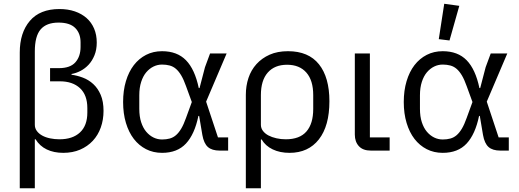

<svg xmlns="http://www.w3.org/2000/svg" viewBox="-20 -800 2759 1020"><path d="M85 -521Q85 -626 138.5 -689Q192 -752 296 -752Q341 -752 377.5 -739.5Q414 -727 440 -704Q466 -681 480 -648Q494 -615 494 -574Q494 -536 482 -506.5Q470 -477 451 -456.5Q432 -436 408 -423.5Q384 -411 360 -407V-403Q390 -399 420.5 -387.5Q451 -376 475.5 -353.5Q500 -331 515 -296Q530 -261 530 -211Q530 -164 515.5 -123Q501 -82 473 -52Q445 -22 405.5 -5Q366 12 316 12Q266 12 228.5 -6Q191 -24 169 -60H165V200H85ZM246 -438H293Q353 -438 380.5 -469Q408 -500 408 -551V-575Q408 -623 379.5 -651.5Q351 -680 291 -680Q227 -680 196 -644Q165 -608 165 -527V-137Q165 -119 175.5 -104.5Q186 -90 204 -80Q222 -70 246 -65Q270 -60 296 -60Q366 -60 405 -96.5Q444 -133 444 -202V-226Q444 -295 405 -331.5Q366 -368 298 -368H246Z M1192 0H1147Q1106 0 1084.5 -19Q1063 -38 1055 -83L1038 -184H1034Q1014 -87 968 -37.5Q922 12 841 12Q794 12 756 -7.5Q718 -27 691 -62Q664 -97 649 -147Q634 -197 634 -258Q634 -319 649 -369Q664 -419 691 -454Q718 -489 756 -508.5Q794 -528 841 -528Q921 -528 968 -480Q1015 -432 1036 -332H1040L1069 -443L1096 -516H1184L1075 -260L1138 -70H1192ZM841 -59Q863 -59 881.5 -64Q900 -69 915 -82Q930 -95 943 -117Q956 -139 968 -173L999 -258L968 -343Q956 -377 943 -399Q930 -421 915 -434Q900 -447 881.5 -452Q863 -457 841 -457Q817 -457 795.5 -446.5Q774 -436 757 -416Q740 -396 730 -365Q720 -334 720 -294V-222Q720 -181 730 -150.5Q740 -120 757 -100Q774 -80 795.5 -69.5Q817 -59 841 -59Z M1286 -296Q1286 -344 1300 -386Q1314 -428 1342.5 -459.5Q1371 -491 1412.5 -509.5Q1454 -528 1510 -528Q1619 -528 1674.5 -458.5Q1730 -389 1730 -262Q1730 -131 1674 -59.5Q1618 12 1518 12Q1467 12 1428.5 -6.5Q1390 -25 1370 -59H1366V200H1286ZM1498 -60Q1572 -60 1608 -101.5Q1644 -143 1644 -221V-295Q1644 -373 1607.5 -414.5Q1571 -456 1505 -456Q1439 -456 1402.5 -414.5Q1366 -373 1366 -295V-137Q1366 -119 1377 -104.5Q1388 -90 1406 -80.5Q1424 -71 1448 -65.5Q1472 -60 1498 -60Z M2050 0H1950Q1908 0 1886.5 -23.5Q1865 -47 1865 -85V-516H1945V-70H2050Z M2683 0H2638Q2597 0 2575.5 -19Q2554 -38 2546 -83L2529 -184H2525Q2505 -87 2459 -37.5Q2413 12 2332 12Q2285 12 2247 -7.5Q2209 -27 2182 -62Q2155 -97 2140 -147Q2125 -197 2125 -258Q2125 -319 2140 -369Q2155 -419 2182 -454Q2209 -489 2247 -508.5Q2285 -528 2332 -528Q2412 -528 2459 -480Q2506 -432 2527 -332H2531L2560 -443L2587 -516H2675L2566 -260L2629 -70H2683ZM2332 -59Q2354 -59 2372.5 -64Q2391 -69 2406 -82Q2421 -95 2434 -117Q2447 -139 2459 -173L2490 -258L2459 -343Q2447 -377 2434 -399Q2421 -421 2406 -434Q2391 -447 2372.5 -452Q2354 -457 2332 -457Q2308 -457 2286.5 -446.5Q2265 -436 2248 -416Q2231 -396 2221 -365Q2211 -334 2211 -294V-222Q2211 -181 2221 -150.5Q2231 -120 2248 -100Q2265 -80 2286.5 -69.5Q2308 -59 2332 -59ZM2368 -585 2311 -592 2340 -780 2420 -769Z"/></svg>

Font: IBM Plex Sans
Style: Regular
Weight: 400
Designer: Mike Abbink, Paul van der Laan, Pieter van Rosmalen
Foundry: Bold Monday
Version: Version 3.005